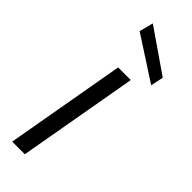

<svg xmlns="http://www.w3.org/2000/svg" viewBox="-243 -735 752 752"><g transform="rotate(45 133.5 -358.5)"><path d="M27 0 115 -499H185L97 0ZM256 -541 74 -659 89 -717 267 -594Z"/></g></svg>

Font: DM Sans 20pt Light
Style: Italic
Weight: 300
Italic angle: -10°
Version: Version 4.004;gftools[0.9.30]